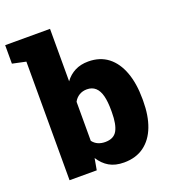

<svg xmlns="http://www.w3.org/2000/svg" viewBox="-153 -867 879 982"><g transform="rotate(-20 287.0 -376.0)"><path d="M354.5 10.3Q307.1 10.3 274.7 -8.5Q242.2 -27.3 219.7 -63L208.5 0H60.5V-645.5L-12.7 -661.1V-761.7H231.4V-476.1Q252.9 -505.9 284.4 -522Q315.9 -538.1 357.4 -538.1Q420.4 -538.1 464.4 -504.4Q507.8 -470.7 530.5 -408.9Q553.2 -347.2 553.2 -263.2V-252.9Q553.2 -172.4 530.8 -113.8Q508.3 -54.7 463.9 -22.2Q419.4 10.3 354.5 10.3ZM299.8 -121.1Q346.2 -121.1 364.5 -153.8Q382.8 -186.5 382.8 -252.9V-263.2Q382.8 -310.1 375 -341.3Q358.4 -406.7 302.2 -406.7Q278.3 -406.7 260 -395.5Q241.7 -384.3 231.4 -364.7V-152.3Q244.1 -135.7 261.5 -128.4Q278.8 -121.1 299.8 -121.1Z"/></g></svg>

Font: Battambang Black
Style: Regular
Weight: 900
Designer: Danh Hong
Version: Version 8.002; ttfautohint (v1.8.3)